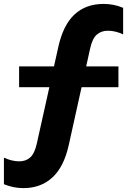

<svg xmlns="http://www.w3.org/2000/svg" viewBox="-28 -735 696 980"><path d="M91.5 225.2Q65.5 225.2 40.9 220.2Q16.2 215.1 -8 205.2V69.8Q9.5 78 29.9 83.2Q50.2 88.5 69.8 88.5Q104.5 88.5 126.6 68.2Q148.8 48 160 -2.8L269.8 -496Q294.5 -607.2 352.3 -661.1Q410.1 -715 501 -715Q527.5 -715 552.1 -710Q576.8 -705 600.5 -695V-559.5Q583.1 -568.1 562.7 -573.2Q542.2 -578.2 522.8 -578.2Q488.5 -578.2 465.8 -558.1Q443 -537.9 431.8 -486.2L322.8 6.2Q298 117.4 238.9 171.3Q179.9 225.2 91.5 225.2ZM69.5 -289.8V-396H576.5V-289.8Z"/></svg>

Font: Geologica-Sharp
Style: Regular
Weight: 100
Designer: Sindre Bremnes, Frode Helland
Foundry: Monokrom Skriftforlag AS
Version: Version 1.010;gftools[0.9.28]